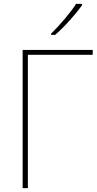

<svg xmlns="http://www.w3.org/2000/svg" viewBox="-20 -972 502 992"><path d="M459 -714V-689H124V0H97V-714ZM404 -952H373Q353 -920 314 -874Q275 -828 244 -798V-792H265Q303 -825 341.5 -868Q380 -911 404 -945Z"/></svg>

Font: Noto Sans Display Thin
Style: Regular
Weight: 250
Designer: Monotype Design Team
Foundry: Monotype Imaging Inc.
Version: Version 1.900